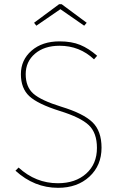

<svg xmlns="http://www.w3.org/2000/svg" viewBox="-20 -889 576 919"><path d="M154 -766 143 -780 263 -869H275L395 -780L383 -766L269 -845ZM265 -691Q323 -691 364 -674Q405 -657 445 -622L430 -605Q361 -670 265 -670Q192 -670 147.5 -632Q103 -594 103 -534Q103 -473 140 -440.5Q177 -408 274 -378Q379 -346 422.5 -304Q466 -262 466 -182Q466 -97 408 -43.5Q350 10 258 10Q144 10 54 -72L69 -87Q151 -12 257 -12Q341 -12 392.5 -58Q444 -104 444 -181Q444 -253 405 -290Q366 -327 266 -358Q161 -391 120.5 -428.5Q80 -466 80 -534Q80 -602 131 -646.5Q182 -691 265 -691Z"/></svg>

Font: FiraGO Thin
Style: Regular
Weight: 100
Designer: bBox Type
Foundry: bBox Type GmbH
Version: Version 1.001;PS 001.001;hotconv 1.0.88;makeotf.lib2.5.64775